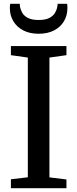

<svg xmlns="http://www.w3.org/2000/svg" viewBox="-20 -984 404 1004"><path d="M125.5 -57V-683L37 -695.5V-743H327.5V-695.5L238.5 -683V-56.5L327.5 -45.5V0H37V-46.5ZM182 -807.5Q135.5 -807.5 101.8 -825Q68 -842.5 49.8 -873Q31.5 -903.5 31.5 -941.5Q31.5 -947.5 32 -953.2Q32.5 -959 33.5 -964H83.5Q83.5 -961.5 83.8 -957.5Q84 -953.5 84.5 -949Q87.5 -933 96.5 -917Q105.5 -901 126 -890.2Q146.5 -879.5 182 -879.5Q218 -879.5 238.2 -890.2Q258.5 -901 267.8 -917Q277 -933 279.5 -949Q281 -953.5 281 -957.5Q281 -961.5 281 -964H331Q332 -959 332.2 -953.2Q332.5 -947.5 332.5 -941.5Q332.5 -903.5 314.5 -873Q296.5 -842.5 262.8 -825Q229 -807.5 182 -807.5Z"/></svg>

Font: Merriweather 36pt Medium
Style: Regular
Weight: 500
Version: Version 2.100